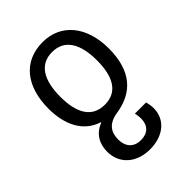

<svg xmlns="http://www.w3.org/2000/svg" viewBox="-230 -651 1006 1006"><g transform="rotate(-45 273.5 -148.0)"><path d="M275 -546C132 -546 50 -442 50 -277C50 -164 91 -66 194 -33V-30C133 -7 108 43 108 100C108 189 176 250 276 250C375 250 442 194 442 111C442 93 439 78 435 61H352C355 75 357 87 357 101C357 152 329 182 276 182C222 182 194 146 194 96C194 43 217 3 289 -8C419 -28 497 -110 497 -277C497 -442 409 -546 275 -546ZM273 -474C367 -474 409 -398 409 -277C409 -156 368 -83 274 -83C180 -83 138 -156 138 -277C138 -399 180 -474 273 -474Z"/></g></svg>

Font: Noto Sans Georgian SemiCondensed
Style: Regular
Weight: 400
Width: 4
Designer: Monotype Design Team, Akaki Razmadze
Foundry: Google LLC
Version: Version 2.005